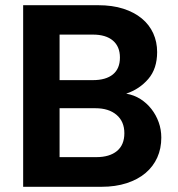

<svg xmlns="http://www.w3.org/2000/svg" viewBox="-20 -718 683 738"><path d="M458 -206Q458 -251 428 -276.5Q398 -302 347 -302H209V-114H350Q401 -114 429.5 -137.5Q458 -161 458 -206ZM441 -497Q441 -539 414 -562Q387 -585 337 -585H209V-410H337Q387 -410 414 -432Q441 -454 441 -497ZM600 -189Q600 -147 584.5 -112.5Q569 -78 539.5 -53Q510 -28 467 -14Q424 0 370 0H69V-698H357Q412 -698 454 -684.5Q496 -671 525 -647Q554 -623 569 -590Q584 -557 584 -518Q584 -454 550 -414.5Q516 -375 465 -358Q495 -353 519.5 -337.5Q544 -322 562 -299Q580 -276 590 -248Q600 -220 600 -189Z"/></svg>

Font: Poppins SemiBold
Style: Regular
Weight: 600
Designer: Ninad Kale (Devanagari), Jonny Pinhorn (Latin)
Foundry: Indian Type Foundry
Version: Version 3.002 2017